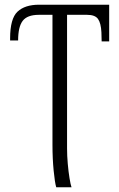

<svg xmlns="http://www.w3.org/2000/svg" viewBox="-20 -556 507 816"><path d="M219 240Q213 220 208 169Q203 118 203 59V-493H145Q96 -493 76.5 -467.5Q57 -442 57 -384H23V-393Q23 -477 54.5 -506.5Q86 -536 146 -536H444V-380H412L411 -419Q409 -458 396.5 -475.5Q384 -493 350 -493H265V75Q265 106 268 140Q271 174 275.5 201.5Q280 229 284 240Z"/></svg>

Font: Noto Serif SemiCondensed Light
Style: Regular
Weight: 300
Width: 4
Designer: Monotype Design Team
Foundry: Monotype Imaging Inc.
Version: Version 2.013